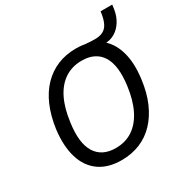

<svg xmlns="http://www.w3.org/2000/svg" viewBox="-188 -993 1127 1160"><g transform="rotate(-30 375.5 -412.5)"><path d="M332 9Q238 9 177 -34.5Q116 -78 91.5 -159Q67 -240 81 -352Q93 -438 122 -505.5Q151 -573 196 -619.5Q241 -666 299 -690Q357 -714 427 -714Q522 -714 583 -670.5Q644 -627 668.5 -546Q693 -465 678 -354Q667 -267 637.5 -199.5Q608 -132 563.5 -85.5Q519 -39 460.5 -15Q402 9 332 9ZM338 -72Q406 -72 456.5 -106Q507 -140 539.5 -205Q572 -270 584 -363Q602 -497 559.5 -565Q517 -633 421 -633Q354 -633 303 -599.5Q252 -566 220 -501.5Q188 -437 176 -343Q157 -209 199.5 -140.5Q242 -72 338 -72ZM519 -652 486 -709Q508 -707 524 -706Q540 -705 556 -705Q592 -705 614 -717Q636 -729 648.5 -753.5Q661 -778 667 -815L670 -834H751L747 -804Q740 -759 718.5 -724.5Q697 -690 665 -671Q633 -652 593 -652Z"/></g></svg>

Font: Nunito Sans 10pt SemiCondensed Medium
Style: Italic
Weight: 500
Width: 4
Italic angle: -9°
Designer: Vernon Adams
Foundry: Vernon Adams
Version: Version 3.101;gftools[0.9.27]